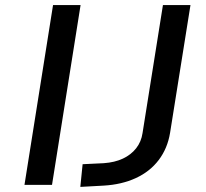

<svg xmlns="http://www.w3.org/2000/svg" viewBox="-20 -725 809 753"><path d="M76 0 188 -705H296L184 0ZM295 8 304 -81 387 -85Q430 -88 462 -103Q494 -118 514 -143.5Q534 -169 539 -203L619 -705H727L647 -204Q637 -143 602.5 -97.5Q568 -52 512.5 -26.5Q457 -1 386 3Z"/></svg>

Font: Nunito Sans 10pt Expanded Medium
Style: Italic
Weight: 500
Width: 7
Italic angle: -9°
Designer: Vernon Adams
Foundry: Vernon Adams
Version: Version 3.101;gftools[0.9.27]